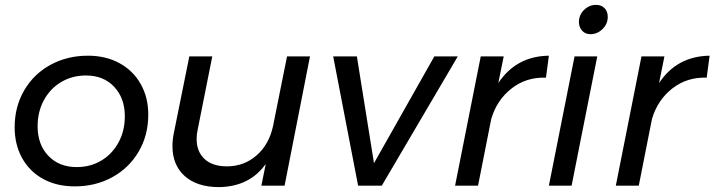

<svg xmlns="http://www.w3.org/2000/svg" viewBox="-20 -760 2925 786"><path d="M587 -291Q587 -206 547.5 -139Q508 -72 439.5 -34.5Q371 3 286 3Q212 3 156.5 -27.5Q101 -58 70.5 -113Q40 -168 40 -239Q40 -323 79 -390Q118 -457 186.5 -494.5Q255 -532 340 -532Q413 -532 469 -501.5Q525 -471 556 -416Q587 -361 587 -291ZM134 -243Q134 -168 178 -122Q222 -76 294 -76Q350 -76 394.5 -102.5Q439 -129 465 -176.5Q491 -224 491 -284Q491 -358 447.5 -404.5Q404 -451 332 -451Q276 -451 231 -424.5Q186 -398 160 -350.5Q134 -303 134 -243Z M686 -162Q686 -189 692 -217L755 -529H849L789 -228Q785 -211 785 -191Q785 -139 817.5 -109Q850 -79 909 -79Q979 -79 1030.5 -124Q1082 -169 1098 -245L1155 -529H1249L1145 0H1050L1068 -89Q1002 4 877 6Q787 6 736.5 -39Q686 -84 686 -162Z M1854 -529 1543 0H1446L1344 -529H1441L1511 -92L1758 -529Z M2227 -532 2215 -442Q2135 -445 2074.5 -398Q2014 -351 1991 -273L1937 0H1843L1948 -529H2042L2020 -420Q2093 -530 2227 -532Z M2425 -529 2320 0H2227L2332 -529ZM2468 -691Q2468 -662 2446.5 -641Q2425 -620 2397 -620Q2376 -620 2363 -634.5Q2350 -649 2350 -670Q2350 -699 2371 -719.5Q2392 -740 2420 -740Q2442 -740 2455 -726.5Q2468 -713 2468 -691Z M2885 -532 2873 -442Q2793 -445 2732.5 -398Q2672 -351 2649 -273L2595 0H2501L2606 -529H2700L2678 -420Q2751 -530 2885 -532Z"/></svg>

Font: Gontserrat
Style: Italic
Weight: 400
Italic angle: -11.3°
Designer: Julieta Ulanovsky
Foundry: Julieta Ulanovsky
Version: Version 6.001